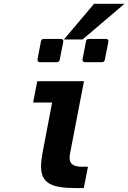

<svg xmlns="http://www.w3.org/2000/svg" viewBox="-20 -965 661 989"><path d="M464.4 -945.3H621.1L405.3 -761.7H309.1ZM186.5 -644.5Q179.2 -644.5 175.5 -648.9Q171.9 -653.3 173.3 -660.6L190.9 -751.5Q192.9 -764.6 206.5 -764.6H293Q300.8 -764.6 304 -760.3Q307.1 -755.9 305.7 -748.5L287.6 -657.7Q285.2 -644.5 272 -644.5ZM418.5 -644.5Q411.1 -644.5 407.5 -648.9Q403.8 -653.3 405.3 -660.6L422.9 -751.5Q424.8 -764.6 438.5 -764.6H525.4Q533.2 -764.6 536.4 -760.3Q539.6 -755.9 538.1 -748.5L520 -657.7Q517.6 -644.5 504.4 -644.5ZM373.5 3.9Q324.2 3.9 289.8 -1.5Q255.4 -6.8 233.4 -20Q211.4 -33.2 201.4 -54.7Q191.4 -76.2 191.4 -108.4Q191.4 -124 193.6 -141.8Q195.8 -159.7 199.7 -181.2L248.5 -437H150.4L171.9 -546.9H412.6L340.8 -174.3Q339.8 -168.5 339.1 -163.3Q338.4 -158.2 338.4 -152.8Q338.4 -127.9 354.5 -116.9Q370.6 -106 404.8 -106H433.1L411.6 3.9Z"/></svg>

Font: Hack
Style: Bold Italic
Weight: 700
Italic angle: -11°
Monospace: yes
Designer: Christopher Simpkins
Foundry: Christopher Simpkins
Version: Version 2.017; ttfautohint (v1.4.1) -l 4 -r 80 -G 350 -x 0 -